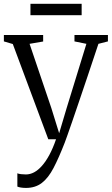

<svg xmlns="http://www.w3.org/2000/svg" viewBox="-20 -718 578 990"><path d="M114 251Q99.5 251 87.5 249Q75.5 247 69.5 244V175.5Q75.5 178.5 88.2 180Q101 181.5 113.5 181.5Q135 181.5 155.8 170.5Q176.5 159.5 196.2 137.2Q216 115 234.5 80.8Q253 46.5 269 0H229L46 -491L0 -504.5V-537.5H202.5V-504L132.5 -492L244.5 -161.5L285 -31L324 -162L425.5 -492L364 -504.5V-537.5H536.5V-504.5L487.5 -492Q457 -400 431.8 -325.2Q406.5 -250.5 386.8 -192.2Q367 -134 352.5 -91.8Q338 -49.5 328.2 -22.2Q318.5 5 314 17Q283.5 95.5 256.2 147.8Q229 200 195.5 225.5Q162 251 114 251ZM401 -698.5V-639.5H137V-698.5Z"/></svg>

Font: Merriweather 60pt Light
Style: Regular
Weight: 300
Version: Version 2.100